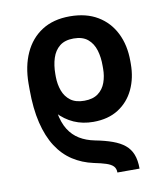

<svg xmlns="http://www.w3.org/2000/svg" viewBox="-86 -626 811 930"><g transform="rotate(-10 319.0 -160.5)"><path d="M524.9 232.4H416Q416 212.4 404.8 200.9Q393.6 189.5 370.4 181.9Q347.2 174.3 311 167Q254.9 154.8 209.7 125.5Q164.6 96.2 132.8 47.1Q101.1 -2 84 -72.5Q66.9 -143.1 66.9 -237.3V-268.6L173.8 -254.4V-223.6Q170.4 -153.3 179.2 -103.3Q188 -53.2 208.7 -20Q229.5 13.2 261.5 32.7Q293.5 52.2 335.9 60.5Q384.3 69.8 420.2 82.8Q456.1 95.7 479.2 114.7Q502.4 133.8 513.7 162.4Q524.9 190.9 524.9 232.4ZM344.7 -29.3Q292.5 -29.3 249.3 -48.3Q206.1 -67.4 171.4 -104.7Q136.7 -142.1 109.4 -195.3Q101.6 -210.9 91.6 -221.2Q81.5 -231.4 74.2 -239.7Q66.9 -248 66.9 -257.3V-267.1Q67.4 -351.6 96.7 -416Q126 -480.5 182.1 -516.6Q238.3 -552.7 319.3 -552.7Q399.9 -552.7 456.1 -519Q512.2 -485.4 541.7 -426Q571.3 -366.7 571.3 -288.6V-274.9Q571.3 -205.1 544.9 -149.4Q518.6 -93.8 468 -61.5Q417.5 -29.3 344.7 -29.3ZM319.3 -137.7Q361.3 -137.7 387 -156.7Q412.6 -175.8 423.8 -207Q435.1 -238.3 435.1 -274.9V-288.6Q435.5 -331.1 424.8 -366.2Q414.1 -401.4 388.7 -422.6Q363.3 -443.8 319.3 -443.8Q276.4 -443.8 250.7 -423.3Q225.1 -402.8 213.9 -367.7Q202.6 -332.5 202.6 -288.6V-274.9Q203.1 -238.3 214.6 -207Q226.1 -175.8 251.5 -156.7Q276.9 -137.7 319.3 -137.7Z"/></g></svg>

Font: Inter Cardless Display
Style: Bold
Weight: 700
Designer: Rasmus Andersson
Foundry: rsms
Version: Version 4.001;git-9221beed3